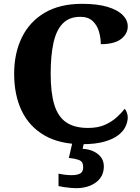

<svg xmlns="http://www.w3.org/2000/svg" viewBox="-20 -744 730 1004"><path d="M410 10Q292 10 212.5 -36Q133 -82 93.5 -164.5Q54 -247 54 -358Q54 -466 94.5 -548.5Q135 -631 214 -677.5Q293 -724 409 -724Q490 -724 542.5 -708Q595 -692 621.5 -665.5Q648 -639 648 -606Q648 -567 613 -540Q578 -513 507 -513Q507 -546 497.5 -579Q488 -612 464.5 -634Q441 -656 400 -656Q342 -656 308 -621Q274 -586 259.5 -519.5Q245 -453 245 -358Q245 -259 264 -196.5Q283 -134 326 -104.5Q369 -75 440 -75Q492 -75 528 -91Q564 -107 589.5 -130Q615 -153 632 -175Q639 -168 643.5 -155Q648 -142 648 -130Q648 -108 637 -83.5Q626 -59 599.5 -38Q573 -17 526.5 -3.5Q480 10 410 10ZM377 240Q367 240 350 238.5Q333 237 315.5 234.5Q298 232 286 229V164Q304 168 322.5 170Q341 172 354 172Q383 172 399 163.5Q415 155 415 130Q415 101 393.5 93Q372 85 340 82L361 -9H422L412 34Q445 36 470 48Q495 60 509 79.5Q523 99 523 126Q523 179 482 209.5Q441 240 377 240Z"/></svg>

Font: Noto Serif Armenian ExtraBold
Style: Regular
Weight: 800
Version: Version 2.007